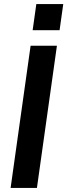

<svg xmlns="http://www.w3.org/2000/svg" viewBox="-20 -921 330 941"><path d="M32 0 130 -697H259L161 0ZM140 -773 158 -901H290L272 -773Z"/></svg>

Font: Hanken Grotesk
Style: Bold Italic
Weight: 700
Italic angle: -8°
Designer: Alfredo Marco Pradil
Foundry: Hanken Design Co.
Version: Version 3.013